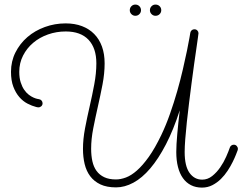

<svg xmlns="http://www.w3.org/2000/svg" viewBox="-20 -811 1087 861"><path d="M786.1 -316.4Q757.8 -228.5 724.1 -163.6Q690.4 -98.6 653.8 -55.7Q617.2 -12.7 578.1 8.3Q539.1 29.3 500.5 29.3Q458.5 29.3 430.2 15.9Q401.9 2.4 384.5 -20.8Q367.2 -43.9 359.6 -75.4Q352.1 -106.9 352.1 -143.6Q352.1 -186.5 361.3 -235.4Q370.6 -284.2 382.1 -334Q393.6 -383.8 402.8 -433.1Q412.1 -482.4 412.1 -526.9Q412.1 -595.2 377 -632.6Q341.8 -669.9 274.9 -669.9Q232.9 -669.9 195.1 -656.5Q157.2 -643.1 128.7 -618.9Q100.1 -594.7 83.3 -561.5Q66.4 -528.3 66.4 -488.8Q66.4 -461.4 72.8 -441.7Q79.1 -421.9 88.6 -408.2Q98.1 -394.5 109.1 -386.2Q120.1 -377.9 130.1 -373.5Q140.1 -369.1 147 -367.7Q153.8 -366.2 154.8 -366.2Q162.1 -365.2 166.5 -359.9Q170.9 -354.5 170.9 -347.7Q170.9 -339.8 165.3 -334.7Q159.7 -329.6 152.3 -329.6Q151.4 -329.6 147.5 -330.1Q143.6 -330.6 142.6 -331.1Q123.5 -335.9 103.3 -346.4Q83 -356.9 66.7 -375.7Q50.3 -394.5 39.8 -422.1Q29.3 -449.7 29.3 -488.8Q29.3 -536.1 49.3 -575.9Q69.3 -615.7 103 -644.8Q136.7 -673.8 181.2 -689.9Q225.6 -706.1 274.4 -706.1Q315.4 -706.1 347.7 -693.8Q379.9 -681.6 402.6 -658.4Q425.3 -635.3 437.3 -602.1Q449.2 -568.8 449.2 -526.9Q449.2 -481.4 439.7 -432.1Q430.2 -382.8 418.9 -333.3Q407.7 -283.7 398.2 -235.6Q388.7 -187.5 388.7 -144Q388.7 -113.3 394.3 -87.9Q399.9 -62.5 413.1 -44.4Q426.3 -26.4 447.5 -16.4Q468.8 -6.3 500 -6.3Q521 -6.3 544.7 -15.1Q568.4 -23.9 594 -46.4Q619.6 -68.8 647.2 -107.4Q674.8 -146 703.6 -206.1Q724.6 -250 742.4 -300.8Q760.3 -351.6 774.7 -402.1Q789.1 -452.6 800 -499.8Q811 -546.9 818.4 -583.3Q825.7 -619.6 829.6 -641.6Q833.5 -663.6 833.5 -664.6Q835 -671.4 839.8 -675.5Q844.7 -679.7 851.6 -679.7Q859.9 -679.7 865 -674.3Q870.1 -668.9 870.1 -662.1Q870.1 -660.2 867.4 -641.1Q864.7 -622.1 860.4 -591.8Q856 -561.5 850.3 -521.7Q844.7 -481.9 839.1 -438.5Q833.5 -395 827.9 -350.1Q822.3 -305.2 817.9 -263.9Q813.5 -222.7 810.8 -187.7Q808.1 -152.8 808.1 -129.4Q808.1 -66.4 829.8 -35.9Q851.6 -5.4 886.7 -5.4Q911.1 -5.4 931.4 -21.5Q951.7 -37.6 967.5 -60.5Q983.4 -83.5 994.1 -107.9Q1004.9 -132.3 1010.7 -149.4Q1012.7 -155.3 1017.6 -158.7Q1022.5 -162.1 1028.3 -162.1Q1036.6 -162.1 1041.7 -156.2Q1046.9 -150.4 1046.9 -143.6Q1046.9 -141.6 1045.9 -137.7Q1043.9 -132.3 1038.3 -117.9Q1032.7 -103.5 1023.4 -84.7Q1014.2 -65.9 1001 -45.7Q987.8 -25.4 970.7 -8.5Q953.6 8.3 932.4 19.3Q911.1 30.3 885.7 30.3Q857.9 30.3 836.4 19.3Q814.9 8.3 800.3 -12.2Q785.6 -32.7 778.1 -62.3Q770.5 -91.8 770.5 -129.4Q770.5 -160.6 774.9 -210Q779.3 -259.3 786.1 -316.4ZM703.1 -765.1Q703.1 -754.9 695.8 -747.6Q688.5 -740.2 677.2 -740.2Q667 -740.2 659.7 -747.6Q652.3 -754.9 652.3 -765.1Q652.3 -775.9 659.7 -783.2Q667 -790.5 677.2 -790.5Q688.5 -790.5 695.8 -783.2Q703.1 -775.9 703.1 -765.1ZM612.3 -765.1Q612.3 -754.9 605 -747.6Q597.7 -740.2 586.9 -740.2Q576.7 -740.2 569.3 -747.6Q562 -754.9 562 -765.1Q562 -775.9 569.3 -783.2Q576.7 -790.5 586.9 -790.5Q597.7 -790.5 605 -783.2Q612.3 -775.9 612.3 -765.1Z"/></svg>

Font: Sacramento
Style: Regular
Weight: 400
Designer: Astigmatic (AOETI)
Foundry: Astigmatic (AOETI)
Version: Version 1.000